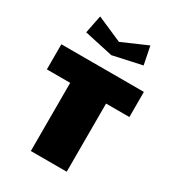

<svg xmlns="http://www.w3.org/2000/svg" viewBox="-178 -828 835 927"><g transform="rotate(30 240.0 -365.0)"><path d="M85 -630 245 -595 405 -630 385 -730 245 -669 105 -730ZM10 -520V-380H140V0H340V-380H470V-520Z"/></g></svg>

Font: MikodacsPCS
Style: Regular
Weight: 900
Designer: gluk (gluksza@wp.pl)
Foundry: gluk (gluksza@wp.pl)
Version: Version 0.27